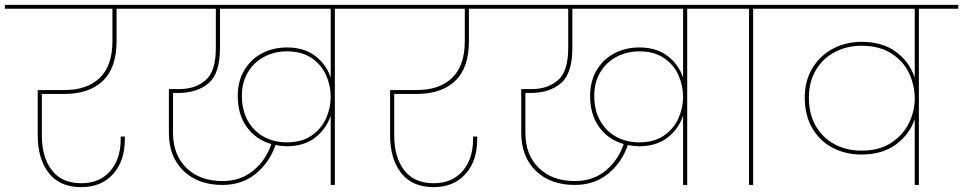

<svg xmlns="http://www.w3.org/2000/svg" viewBox="-55 -760 3958 789"><path d="M117 -374V-204Q117 -114 158 -60.5Q199 -7 279 -7Q354 -7 397.5 -56.5Q441 -106 441 -188V-199H458V-188Q458 -98 409.5 -44.5Q361 9 279 9Q191 9 145.5 -49Q100 -107 100 -205V-390H210Q303 -390 355 -440Q407 -490 407 -591V-724H-35V-740H574V-724H424V-591Q424 -481 367.5 -427.5Q311 -374 210 -374Z M1483 -740V-724H1321V0H1304V-285Q1286 -230 1240 -194.5Q1194 -159 1124 -159Q1102 -159 1077 -164Q1053 -93 996.5 -46.5Q940 0 859 0Q759 0 699 -58Q639 -116 639 -214V-394H683Q747 -394 789.5 -430Q832 -466 832 -563V-724H504V-740ZM860 -16Q934 -16 986 -59Q1038 -102 1060 -168Q997 -186 959.5 -237.5Q922 -289 922 -366Q922 -426 949 -471.5Q976 -517 1022 -541Q1068 -565 1124 -565Q1195 -565 1240.5 -530Q1286 -495 1304 -441V-724H849V-563Q849 -458 802 -418Q755 -378 677 -378H656V-214Q656 -124 711 -70Q766 -16 860 -16ZM1124 -175Q1185 -175 1225.5 -203Q1266 -231 1285 -274Q1304 -317 1304 -361V-362Q1304 -408 1285 -451Q1266 -494 1225.5 -521.5Q1185 -549 1124 -549Q1074 -549 1031.5 -527Q989 -505 964 -463.5Q939 -422 939 -366Q939 -307 963.5 -263.5Q988 -220 1030 -197.5Q1072 -175 1124 -175Z M1565 -374V-204Q1565 -114 1606 -60.5Q1647 -7 1727 -7Q1802 -7 1845.5 -56.5Q1889 -106 1889 -188V-199H1906V-188Q1906 -98 1857.5 -44.5Q1809 9 1727 9Q1639 9 1593.5 -49Q1548 -107 1548 -205V-390H1658Q1751 -390 1803 -440Q1855 -490 1855 -591V-724H1413V-740H2022V-724H1872V-591Q1872 -481 1815.5 -427.5Q1759 -374 1658 -374Z M2931 -740V-724H2769V0H2752V-285Q2734 -230 2688 -194.5Q2642 -159 2572 -159Q2550 -159 2525 -164Q2501 -93 2444.5 -46.5Q2388 0 2307 0Q2207 0 2147 -58Q2087 -116 2087 -214V-394H2131Q2195 -394 2237.5 -430Q2280 -466 2280 -563V-724H1952V-740ZM2308 -16Q2382 -16 2434 -59Q2486 -102 2508 -168Q2445 -186 2407.5 -237.5Q2370 -289 2370 -366Q2370 -426 2397 -471.5Q2424 -517 2470 -541Q2516 -565 2572 -565Q2643 -565 2688.5 -530Q2734 -495 2752 -441V-724H2297V-563Q2297 -458 2250 -418Q2203 -378 2125 -378H2104V-214Q2104 -124 2159 -70Q2214 -16 2308 -16ZM2572 -175Q2633 -175 2673.5 -203Q2714 -231 2733 -274Q2752 -317 2752 -361V-362Q2752 -408 2733 -451Q2714 -494 2673.5 -521.5Q2633 -549 2572 -549Q2522 -549 2479.5 -527Q2437 -505 2412 -463.5Q2387 -422 2387 -366Q2387 -307 2411.5 -263.5Q2436 -220 2478 -197.5Q2520 -175 2572 -175Z M3023 0V-724H2861V-740H3202V-724H3040V0Z M3883 -740V-724H3721V0H3704V-271Q3683 -208 3627 -166.5Q3571 -125 3485 -125Q3419 -125 3366 -153Q3313 -181 3282.5 -234Q3252 -287 3252 -359Q3252 -428 3283.5 -480Q3315 -532 3368 -560Q3421 -588 3485 -588Q3572 -588 3627.5 -546.5Q3683 -505 3704 -441V-724H3132V-740ZM3485 -141Q3559 -141 3608 -173.5Q3657 -206 3680.5 -255Q3704 -304 3704 -354V-355Q3704 -409 3681 -458.5Q3658 -508 3608.5 -540Q3559 -572 3485 -572Q3426 -572 3376.5 -546.5Q3327 -521 3298 -472.5Q3269 -424 3269 -359Q3269 -291 3297.5 -242Q3326 -193 3375 -167Q3424 -141 3485 -141Z"/></svg>

Font: Fz Poppins Thin
Style: Regular
Weight: 100
Designer: Ninad Kale (Devanagari), Jonny Pinhorn (Latin)
Foundry: Indian Type Foundry
Version: Vit hóa bi Vntype.Com & FontZin.Com